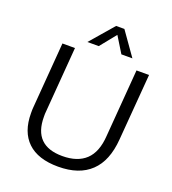

<svg xmlns="http://www.w3.org/2000/svg" viewBox="-163 -1048 1058 1179"><g transform="rotate(20 365.5 -459.0)"><path d="M352 8Q220 8 152 -57Q84 -122 84 -244Q84 -256 84 -265Q84 -274 85 -281L119 -712H201L167 -282Q166 -277 166 -269Q166 -261 166 -250Q166 -62 354 -62Q453 -62 507 -113Q561 -164 568 -270L603 -712H685L650 -278Q639 -135 564 -64Q489 8 352 8ZM334 -773H260L392 -926H446L554 -773H482L418 -877Z"/></g></svg>

Font: PRinguin Sans
Style: Italic
Weight: 400
Designer: Vernon Adams
Foundry: Vernon Adams
Version: ""